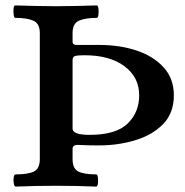

<svg xmlns="http://www.w3.org/2000/svg" viewBox="-20 -686 683 709"><path d="M38 3Q33 3 31 -8Q29 -19 30.5 -30.5Q32 -42 38 -42Q83 -42 105 -52.5Q127 -63 127 -99V-564Q127 -599 103.5 -609.5Q80 -620 37 -620Q32 -620 30.5 -631.5Q29 -643 30 -654.5Q31 -666 37 -666Q75 -665 112 -664Q149 -663 188 -663Q225 -663 262.5 -664Q300 -665 337 -666Q342 -666 343.5 -654.5Q345 -643 343.5 -631.5Q342 -620 337 -620Q295 -620 271.5 -609.5Q248 -599 248 -564V-532Q248 -520 263 -520H348Q422 -520 484 -499.5Q546 -479 584 -437.5Q622 -396 622 -334Q622 -269 583 -228.5Q544 -188 480.5 -168.5Q417 -149 345 -149Q324 -149 304 -149.5Q284 -150 267 -151Q248 -151 248 -136V-99Q248 -63 269.5 -52.5Q291 -42 335 -42Q340 -42 341.5 -30.5Q343 -19 341.5 -8Q340 3 335 3Q261 0 188 0Q112 0 38 3ZM311 -188Q408 -188 451 -229.5Q494 -271 494 -334Q494 -401 439.5 -441.5Q385 -482 292 -482Q266 -482 257 -479Q248 -476 248 -464V-211Q248 -188 311 -188Z"/></svg>

Font: Junicode SmExp
Style: Bold
Weight: 700
Width: 6
Designer: Peter S. Baker
Version: Version 2.205; ttfautohint (v1.8.4)